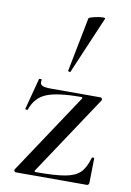

<svg xmlns="http://www.w3.org/2000/svg" viewBox="-84 -784 572 837"><g transform="rotate(10 202.5 -365.5)"><path d="M269 -373Q165 -373 116.5 -353Q68 -333 50 -278Q50 -277 46 -277Q38 -277 39 -281L75 -418Q76 -420 82 -419.5Q88 -419 87 -417Q86 -413 86 -407Q86 -395 97 -390.5Q108 -386 135 -386H352Q357 -386 359.5 -382Q362 -378 360 -374L127 -23Q123 -16 132 -16Q218 -16 261.5 -24Q305 -32 326.5 -53Q348 -74 361 -119Q362 -122 367 -122Q372 -122 372 -119L370 -11Q370 -7 367.5 -3.5Q365 0 361 0H46Q42 0 39.5 -4Q37 -8 39 -12L274 -366Q278 -373 269 -373ZM201 -472Q198 -472 195.5 -473.5Q193 -475 194 -476L241 -716Q242 -720 265 -725.5Q288 -731 303 -731Q314 -731 313 -727L205 -474Q205 -472 201 -472Z"/></g></svg>

Font: Cormorant Infant Medium
Style: Regular
Weight: 500
Designer: Christian Thalmann (Catharsis Fonts)
Foundry: Catharsis Fonts
Version: Version 4.000